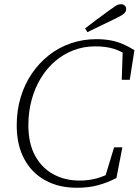

<svg xmlns="http://www.w3.org/2000/svg" viewBox="-20 -873 655 907"><path d="M343 14Q257 14 193 -21.5Q129 -57 94 -123Q59 -189 59 -280Q59 -351 77.5 -413Q96 -475 130.5 -525.5Q165 -576 211.5 -612.5Q258 -649 315 -668.5Q372 -688 435 -688Q471 -688 501.5 -682.5Q532 -677 560 -665Q588 -653 615 -636L593 -496H555L560 -638L586 -607Q555 -631 517.5 -642.5Q480 -654 430 -654Q375 -654 327 -635.5Q279 -617 240 -583.5Q201 -550 173 -504Q145 -458 129.5 -401.5Q114 -345 114 -282Q114 -195 146 -137Q178 -79 232.5 -49.5Q287 -20 356 -20Q398 -20 435.5 -30Q473 -40 509 -61L475 -32L519 -177H558L530 -32Q487 -10 443 2Q399 14 343 14ZM382 -739Q411 -761 439.5 -782.5Q468 -804 496 -824Q518 -840 528.5 -846.5Q539 -853 552 -853Q562 -853 569 -847Q576 -841 576 -830Q576 -818 566 -809Q556 -800 527 -786Q494 -770 460.5 -754Q427 -738 393 -721Z"/></svg>

Font: Source Serif 4 18pt Light
Style: Italic
Weight: 300
Italic angle: -12°
Designer: Frank Grießhammer
Foundry: Adobe Systems Incorporated
Version: Version 4.004;hotconv 1.0.116;makeotfexe 2.5.65601